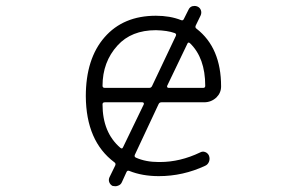

<svg xmlns="http://www.w3.org/2000/svg" viewBox="-20 -609 1040 650"><path d="M526.4 -262.7Q519.5 -262.7 516.6 -255.9L436.5 -85Q433.6 -78.1 440.4 -75.2Q473.6 -60.5 516.6 -60.5Q518.6 -60.5 521.5 -60.5Q589.8 -60.5 657.2 -92.8Q666 -97.7 674.8 -94.2Q683.6 -90.8 687.5 -82Q691.4 -71.3 687.5 -61.5Q683.6 -51.8 674.8 -47.9Q599.6 -12.7 517.6 -12.7Q461.9 -12.7 418 -30.3Q411.1 -33.2 408.2 -26.4L392.6 7.8Q388.7 16.6 379.9 19.5Q375 21.5 370.6 21.5Q366.2 21.5 361.3 20.5Q353.5 16.6 350.1 8.3Q346.7 0 350.6 -8.8L370.1 -48.8Q373 -55.7 367.2 -59.6Q271.5 -130.9 270.5 -283.2Q270.5 -410.2 334 -482.9Q397.5 -555.7 507.8 -555.7Q555.7 -555.7 592.8 -541Q599.6 -538.1 602.5 -544.9L618.2 -576.2Q622.1 -585 630.9 -587.9Q634.8 -588.9 638.7 -588.9Q643.6 -588.9 648.4 -586.9Q657.2 -583 660.2 -574.2Q663.1 -565.4 659.2 -556.6L642.6 -522.5Q639.6 -515.6 645.5 -511.7Q728.5 -447.3 728.5 -316.4Q728.5 -294.9 712.9 -279.3Q695.3 -262.7 670.9 -262.7ZM466.8 -255.9Q467.8 -258.8 466.3 -260.7Q464.8 -262.7 461.9 -262.7H335Q327.1 -262.7 327.1 -255.9Q327.1 -160.2 387.7 -108.4Q390.6 -106.4 392.6 -106.4Q394.5 -106.4 396.5 -110.4ZM623 -462.9Q617.2 -467.8 614.3 -460.9L545.9 -318.4Q544.9 -315.4 546.4 -313.5Q547.9 -311.5 550.8 -311.5H668Q674.8 -311.5 674.8 -318.4Q674.8 -413.1 623 -462.9ZM575.2 -487.3Q576.2 -489.3 576.2 -491.2Q576.2 -495.1 571.3 -497.1Q546.9 -505.9 507.8 -506.8Q424.8 -506.8 377.9 -455.1Q327.1 -399.4 327.1 -318.4Q327.1 -311.5 335 -311.5H485.4Q492.2 -311.5 495.1 -318.4Z"/></svg>

Font: Rounded-X Mgen+ 2m light
Style: Regular
Weight: 200
Designer: [Source Han Sans]
Ryoko NISHIZUKA  (kana & ideographs); Paul D. Hunt (Latin, Greek & Cyrillic); Wenlong ZHANG  (bopomofo
Version: Version 1.059.20150602